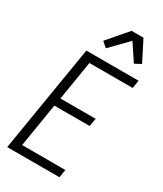

<svg xmlns="http://www.w3.org/2000/svg" viewBox="-237 -1059 974 1146"><g transform="rotate(30 250.0 -486.0)"><path d="M18 0 139 -735H499L490 -680H192L148 -410H391L381 -355H138L89 -55H387L378 0ZM233 -805 197 -836 314 -972H396L467 -832L424 -809L348 -923Z"/></g></svg>

Font: Iosevka Curly Light
Style: Italic
Weight: 300
Italic angle: -9°
Monospace: yes
Designer: Belleve Invis
Foundry: Belleve Invis
Version: Version 22.1.2; ttfautohint (v1.8.4)